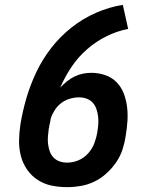

<svg xmlns="http://www.w3.org/2000/svg" viewBox="-20 -763 640 791"><path d="M257 8Q223 8 192 1.5Q161 -5 135 -22Q109 -39 91.5 -64.5Q74 -90 66 -120.5Q58 -151 58.5 -184Q59 -217 64 -250Q73 -305 89 -359.5Q105 -414 130 -466.5Q155 -519 191.5 -566Q228 -613 275 -650Q322 -687 376 -710.5Q430 -734 486 -743L508 -644Q462 -635 418.5 -613.5Q375 -592 338 -559.5Q301 -527 274 -486.5Q247 -446 228 -402Q241 -416 256 -428Q271 -440 287.5 -448Q304 -456 321.5 -459.5Q339 -463 357 -463Q386 -463 413.5 -453.5Q441 -444 460.5 -424Q480 -404 490 -377.5Q500 -351 503.5 -322.5Q507 -294 505 -264Q503 -234 498 -204Q494 -176 485 -148Q476 -120 459 -95Q442 -70 419 -49Q396 -28 369 -15Q342 -2 313.5 3Q285 8 257 8ZM257 -93Q280 -93 303 -102.5Q326 -112 343 -131Q360 -150 368.5 -172.5Q377 -195 381 -218V-220Q384 -237 385 -253Q386 -269 384 -284.5Q382 -300 377 -314.5Q372 -329 362 -340Q352 -351 337 -356.5Q322 -362 306 -362Q288 -362 268.5 -356.5Q249 -351 233 -339Q217 -327 206 -310Q195 -293 189 -275Q188 -265 185.5 -255.5Q183 -246 182 -237L181 -234Q179 -218 177.5 -201.5Q176 -185 178 -169.5Q180 -154 185 -139.5Q190 -125 200.5 -114Q211 -103 226 -98Q241 -93 257 -93Z"/></svg>

Font: Iosevka HT Extended
Style: Bold Italic
Weight: 700
Width: 7
Italic angle: -9°
Monospace: yes
Designer: Belleve Invis
Foundry: Belleve Invis
Version: Version 32.3.0; ttfautohint (v1.8.4)